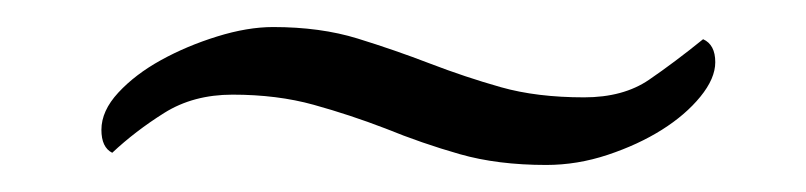

<svg xmlns="http://www.w3.org/2000/svg" viewBox="-20 -366 596 142"><path d="M265 -271Q239 -281 212 -288.5Q185 -296 152 -296Q123 -296 101.5 -282.5Q80 -269 63 -253Q55 -257 55 -270Q55 -284 67.5 -297.5Q80 -311 99 -321.5Q118 -332 140.5 -339Q163 -346 182 -346Q217 -346 244.5 -337.5Q272 -329 298 -319Q324 -309 350.5 -301.5Q377 -294 412 -294Q441 -294 460 -307Q479 -320 500 -337Q509 -333 509 -320Q509 -308 498 -294.5Q487 -281 469.5 -270Q452 -259 429.5 -251.5Q407 -244 384 -244Q348 -244 320 -252Q292 -260 265 -271Z"/></svg>

Font: Vermiglione
Style: Regular
Weight: 400
Version: Version 1.000